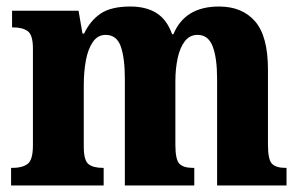

<svg xmlns="http://www.w3.org/2000/svg" viewBox="-20 -569 921 589"><path d="M14 0V-54H19Q48 -54 64.5 -66Q81 -78 81 -123V-420Q81 -462 65 -473.5Q49 -485 20 -485H17V-536H221L233 -466H238Q257 -506 289 -527.5Q321 -549 380 -549Q428 -549 460 -529Q492 -509 508 -464H512Q547 -549 652 -549Q723 -549 762.5 -503.5Q802 -458 802 -356V-125Q802 -79 814.5 -66.5Q827 -54 856 -54H859V0H646V-327Q646 -391 632.5 -426.5Q619 -462 586 -462Q562 -462 547 -442.5Q532 -423 525 -390.5Q518 -358 518 -320V-125Q518 -79 530.5 -66.5Q543 -54 572 -54H576V0H363V-327Q363 -391 350.5 -426.5Q338 -462 304 -462Q280 -462 265 -440.5Q250 -419 243.5 -384Q237 -349 237 -308V-119Q237 -77 251.5 -65.5Q266 -54 296 -54H298V0Z"/></svg>

Font: Noto Serif Tamil Condensed ExtraBold
Style: Italic
Weight: 800
Width: 3
Italic angle: -12°
Designer: Indian Type Foundry, Tom Grace, and the Monotype Design Team
Foundry: Monotype Imaging Inc.
Version: Version 2.003; ttfautohint (v1.8.4.7-5d5b)